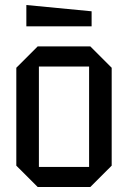

<svg xmlns="http://www.w3.org/2000/svg" viewBox="-20 -745 510 765"><path d="M45 -85V-475L130 -560H340L425 -475V-85L340 0H130ZM135 -80H335V-480H135ZM345 -640H85V-725L345 -700Z"/></svg>

Font: Tektur SemiCondensed
Style: Regular
Weight: 400
Width: 4
Designer: Adam Jagosz
Foundry: Adam Jagosz
Version: Version 1.005;gftools[0.9.30]